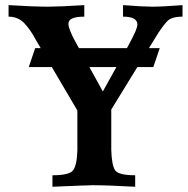

<svg xmlns="http://www.w3.org/2000/svg" viewBox="-20 -713 717 733"><path d="M496.1 0Q390.6 -5.9 334 -5.9Q316.9 -5.9 180.2 0V-43.9Q244.6 -43.9 259 -62.7Q273.4 -81.5 275.4 -138.2V-291L116.7 -561Q96.7 -599.1 72.8 -624.3Q48.8 -649.4 12.7 -649.4V-693.4Q109.4 -687.5 164.1 -687.5Q204.1 -687.5 301.8 -693.4V-649.4Q241.2 -649.4 241.2 -622.6Q241.2 -602.5 267.6 -554.2L372.6 -363.8Q449.2 -500.5 469.5 -538.1Q489.7 -575.7 497.1 -593Q504.4 -610.4 504.4 -619.6Q504.4 -649.4 449.7 -649.4V-693.4Q527.3 -687.5 562.5 -687.5Q599.1 -687.5 676.8 -693.4V-649.4Q634.3 -649.4 618.2 -631.8Q602.1 -614.3 585 -588.4Q572.8 -569.3 404.8 -294.9V-140.1Q406.7 -81.5 419.7 -62.7Q432.6 -43.9 496.1 -43.9ZM565.4 -457H89.8L114.3 -529.3H589.8Z"/></svg>

Font: Kelvinch
Style: Bold
Weight: 700
Designer: Paul James Miller
Foundry: High-Logic / Made with FontCreator
Version: Version 3.501;March 28, 2021;FontCreator 13.0.0.2683 64-bit